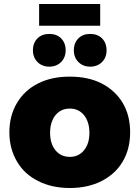

<svg xmlns="http://www.w3.org/2000/svg" viewBox="-20 -935 700 962"><path d="M489 -517C444 -540 391 -551 330 -551C269 -551 216 -540 171 -517C125 -494 90 -461 65 -419C40 -377 27 -328 27 -272C27 -217 40 -168 65 -126C90 -83 125 -51 171 -28C216 -5 269 7 330 7C391 7 444 -5 489 -28C534 -51 570 -83 595 -126C620 -168 632 -217 632 -272C632 -328 620 -377 595 -419C570 -461 534 -494 489 -517ZM258 -358C276 -380 300 -391 330 -391C359 -391 383 -380 401 -358C419 -335 428 -306 428 -270C428 -233 419 -204 401 -182C383 -160 359 -149 330 -149C300 -149 276 -160 258 -182C240 -204 231 -233 231 -270C231 -306 240 -335 258 -358ZM286 -743C271 -758 251 -765 227 -765C203 -765 183 -758 168 -743C153 -728 145 -708 145 -683C145 -659 153 -639 168 -624C183 -609 203 -601 227 -601C251 -601 271 -609 286 -624C301 -639 309 -659 309 -683C309 -708 301 -728 286 -743ZM491 -743C476 -758 456 -765 432 -765C408 -765 388 -758 373 -743C358 -728 350 -708 350 -683C350 -659 358 -639 373 -624C388 -609 408 -601 432 -601C456 -601 476 -609 491 -624C506 -639 514 -659 514 -683C514 -708 506 -728 491 -743ZM176 -915V-806H482V-915Z"/></svg>

Font: Argentum Sans ExtraBold
Style: Regular
Weight: 800
Designer: Julieta Ulanovsky
Foundry: Julieta Ulanovsky
Version: Version 5.001;February 15, 2019;FontCreator 11.5.0.2425 64-b